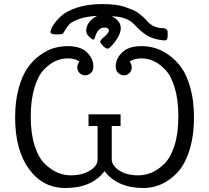

<svg xmlns="http://www.w3.org/2000/svg" viewBox="-20 -923 1040 954"><path d="M55.2 -339.8Q55.2 -419.9 72.5 -483.4Q89.8 -546.9 116.9 -585.4Q144 -624 179.4 -649.4Q214.8 -674.8 248.5 -684.3Q282.2 -693.8 315.9 -693.8Q380.9 -693.8 412.4 -662.8Q443.8 -631.8 443.8 -592.8Q443.8 -569.8 430.4 -559.3Q417 -548.8 402.8 -548.8Q386.7 -548.8 375.2 -560.3Q363.8 -571.8 363.8 -588.9Q363.8 -600.1 374 -617.2V-618.2Q349.1 -633.3 317.9 -632.8H315.9Q285.2 -632.8 256.1 -619.9Q227.1 -606.9 198 -576.9Q168.9 -546.9 150.9 -486.3Q132.8 -425.8 132.8 -342.8Q132.8 -258.8 152.3 -198.5Q171.9 -138.2 203.4 -108.2Q234.9 -78.1 266.8 -64.9Q298.8 -51.8 332 -51.8Q388.2 -51.8 426.5 -75.4Q464.8 -99.1 464.8 -129.9V-296.9H419.9V-355H579.1V-296.9H535.2V-129.9Q536.1 -100.1 572.5 -75.9Q608.9 -51.8 667 -51.8Q700.2 -51.8 732.2 -64.9Q764.2 -78.1 795.7 -108.2Q827.1 -138.2 846.7 -199Q866.2 -259.8 866.2 -344.2Q866.2 -427.2 848.1 -487.1Q830.1 -546.9 801 -576.9Q772 -606.9 742.9 -619.9Q713.9 -632.8 683.1 -632.8H681.2Q650.4 -632.8 625 -618.2V-617.2Q634.8 -600.1 634.8 -588.9Q634.8 -571.8 623.3 -560.3Q611.8 -548.8 596.2 -548.8Q582 -548.8 568.6 -559.3Q555.2 -569.8 555.2 -592.8Q555.2 -632.8 587.6 -663.3Q620.1 -693.8 682.1 -693.8Q716.3 -693.8 749.8 -684.3Q783.2 -674.8 819.1 -649.4Q855 -624 882.1 -585.9Q909.2 -547.9 926.5 -484.4Q943.8 -420.9 943.8 -340.8Q943.8 -246.6 920.9 -175.3Q897.9 -104 860.6 -64.9Q823.2 -25.9 781 -7.3Q738.8 11.2 693.8 11.2Q564 11.2 500 -71.8H499Q435.1 11.2 305.2 11.2Q192.4 11.2 123.8 -83.3Q55.2 -177.7 55.2 -339.8ZM231 -763.2Q231 -776.4 243.9 -797.1Q256.8 -817.9 283.4 -843Q310.1 -868.2 364 -885.5Q418 -902.8 486.8 -902.8Q521 -902.8 550 -899.4Q579.1 -896 601.1 -888.4Q623 -880.9 639.4 -874Q655.8 -867.2 669.9 -856.2Q684.1 -845.2 691.2 -839.1Q698.2 -833 707.5 -822.5Q716.8 -812 717.8 -811Q733.9 -795.9 752.4 -789.6Q771 -783.2 783 -783.7Q794.9 -784.2 804 -779.5Q813 -774.9 813 -763.2V-744.1Q813 -731.9 809.6 -727.1Q806.2 -722.2 794.9 -722.2Q791 -722.2 767.1 -726.1Q731 -732.9 705.6 -750Q680.2 -767.1 660.2 -788.1Q640.1 -809.1 634.8 -813Q595.7 -841.8 535.2 -841.8Q580.1 -819.8 580.1 -783.2Q580.1 -754.4 553 -717.8Q525.9 -681.2 514.2 -681.2Q506.3 -681.2 492.2 -695.1Q478 -709 478 -716.1Q478 -723.1 499.5 -741.5Q521 -759.8 521 -772Q519 -786.1 500 -786.1Q479 -786.1 468 -771Q457 -755.9 453.1 -741Q449.2 -726.1 443.8 -726.1Q438 -726.1 423.1 -740.5Q408.2 -754.9 408.2 -768.1Q408.2 -815.9 462.9 -844.2Q406.7 -841.3 370.4 -827.6Q334 -814 322.5 -800Q311 -786.1 302.5 -771.5Q293.9 -756.8 291 -754.9Q285.2 -752 259.8 -752Q231 -752 231 -763.2Z"/></svg>

Font: CMU Concrete
Style: Roman
Weight: 500
Version: Version 0.7.0